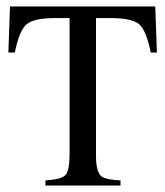

<svg xmlns="http://www.w3.org/2000/svg" viewBox="-20 -576 513 596"><path d="M196 -520H153Q86 -520 63 -501Q40 -482 26 -413H6L11 -556H462L467 -413H448Q434 -482 411.5 -501Q389 -520 321 -520H278V-91Q278 -40 297 -27Q312 -18 354 -16V0H121V-16Q171 -19 183.5 -33Q196 -47 196 -100Z"/></svg>

Font: Pomorsky Unicode
Style: Medium
Weight: 500
Version: 1.1